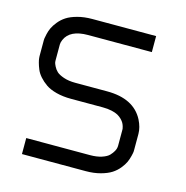

<svg xmlns="http://www.w3.org/2000/svg" viewBox="-92 -688 751 775"><g transform="rotate(15 283.0 -300.0)"><path d="M466.8 -533.2H200.2Q125 -533.2 105 -486.8Q100.1 -475.6 100.1 -466.8V-399.9Q100.1 -397 100.6 -392.6Q101.1 -388.2 106.7 -376.7Q112.3 -365.2 121.6 -356.4Q130.9 -347.7 151.6 -340.6Q172.4 -333.5 200.2 -333.5H333.5Q445.3 -333.5 484.9 -257.3Q500 -227.5 500 -200.2V-133.3Q500 -130.4 499.8 -125.7Q499.5 -121.1 496.1 -107.2Q492.7 -93.3 487.1 -80.6Q481.4 -67.9 469 -52.5Q456.5 -37.1 439.5 -26.1Q422.4 -15.1 395 -7.6Q367.7 0 333.5 0H66.9V-66.9H333.5Q361.3 -66.9 382.1 -73.7Q402.8 -80.6 412.1 -90.3Q421.4 -100.1 426.8 -109.9Q432.1 -119.6 432.6 -126.5L433.1 -133.3V-200.2Q433.1 -201.7 432.9 -204.1Q432.6 -206.5 430.7 -213.4Q428.7 -220.2 425.3 -226.6Q421.9 -232.9 414.6 -240.5Q407.2 -248 397.2 -253.7Q387.2 -259.3 370.6 -262.9Q354 -266.6 333.5 -266.6H200.2Q166 -266.6 138.4 -273.9Q110.8 -281.2 94 -293Q77.1 -304.7 64.7 -318.8Q52.2 -333 46.4 -347.4Q40.5 -361.8 37.4 -373.5Q34.2 -385.3 33.7 -392.6L33.2 -399.9V-466.8Q33.2 -469.7 33.7 -474.4Q34.2 -479 37.4 -492.9Q40.5 -506.8 46.4 -519.5Q52.2 -532.2 64.7 -547.6Q77.1 -563 94 -574Q110.8 -585 138.4 -592.5Q166 -600.1 200.2 -600.1H466.8Z"/></g></svg>

Font: Malkor
Style: Regular
Weight: 400
Version: Version 1.3